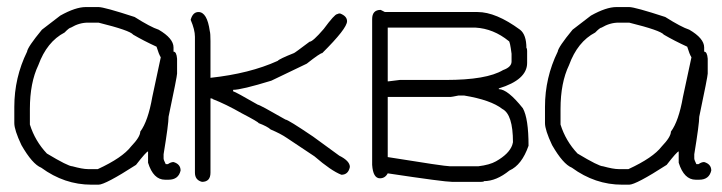

<svg xmlns="http://www.w3.org/2000/svg" viewBox="-20 -500 1993 530"><path d="M216.8 -480.5H252Q267.6 -480.5 351.6 -453.1Q395.5 -425.3 418 -418Q459 -394 459 -369.1V-357.4Q467.3 -357.4 468.8 -337.9V-296.9Q468.8 -289.1 445.3 -177.7Q445.3 -157.7 431.6 -74.2V-62.5Q431.6 -58.6 437.5 -46.9H443.4Q451.7 -52.7 459 -52.7Q478.5 -46.9 478.5 -29.3Q472.7 -3.9 445.3 -3.9H435.5Q403.3 -3.9 388.7 -50.8V-82Q384.3 -82 355.5 -44.9Q270.5 9.8 252 9.8H232.4Q157.7 9.8 93.8 -37.1Q69.3 -46.9 39.1 -99.6Q19.5 -141.1 19.5 -160.2V-205.1Q19.5 -285.6 54.7 -357.4Q56.2 -370.1 95.7 -418L146.5 -457Q188.5 -480.5 216.8 -480.5ZM62.5 -199.2V-156.2Q76.7 -110.8 109.4 -76.2Q168 -41 179.7 -41Q208 -33.2 222.7 -33.2H250Q317.9 -64.5 341.8 -95.7Q367.2 -122.1 367.2 -136.7Q388.7 -165.5 400.4 -232.4L423.8 -341.8Q418.5 -350.1 412.1 -371.1Q376 -387.7 347.7 -404.3Q338.9 -416 252 -437.5H222.7Q198.7 -437.5 175.8 -423.8Q171.4 -423.8 158.2 -410.2Q109.4 -384.8 85.9 -320.3Q62.5 -271.5 62.5 -199.2Z M527.8 -466.8Q551.8 -466.8 559.1 -414.1Q561 -408.2 561 -386.7V-285.2Q669.4 -296.9 746.6 -332Q751 -337.4 791.5 -353.5Q793 -353.5 834.5 -384.8Q843.3 -384.8 873.5 -419.9Q903.8 -460.9 910.6 -460.9Q914.1 -462.9 918.5 -462.9Q938 -455.6 938 -441.4Q938 -421.4 869.6 -353.5Q863.8 -353.5 826.7 -324.2L729 -277.3Q646.5 -252 623.5 -252V-248Q629.9 -246.6 691.9 -210.9Q696.8 -210.9 768.1 -169.9Q774.9 -169.9 844.2 -123L916.5 -70.3Q945.8 -55.7 945.8 -39.1Q941.4 -17.6 922.4 -17.6Q894.5 -28.3 848.1 -68.4L772 -119.1Q754.9 -130.9 727.1 -142.6Q718.3 -150.9 693.8 -160.2Q693.8 -163.1 647 -187.5Q603.5 -212.4 566.9 -226.6Q566.9 -228.5 561 -228.5V-23.4Q561 2 537.6 2Q518.1 -2.9 518.1 -23.4V-398.4Q518.1 -418 506.3 -445.3Q512.2 -466.8 527.8 -466.8Z M1030.8 -472.7 1042.5 -466.8H1298.3Q1349.1 -466.8 1415.5 -418Q1433.1 -404.3 1433.1 -367.2Q1435.1 -367.2 1435.1 -359.4V-326.2Q1435.1 -279.8 1356.9 -255.9V-253.9Q1381.3 -253.9 1423.3 -201.2Q1439 -172.9 1439 -97.7Q1420.4 -44.4 1386.2 -29.3Q1350.1 0 1315.9 0Q1315.9 2 1308.1 2H1228Q1206.5 2 1050.3 -21.5Q1043 -7.8 1028.8 -7.8Q1009.8 -7.8 1007.3 -44.9V-447.3Q1007.3 -472.7 1030.8 -472.7ZM1050.3 -423.8V-275.4H1052.2Q1080.6 -279.3 1083.5 -279.3H1210.4Q1323.2 -279.3 1368.7 -306.6Q1392.1 -314.9 1392.1 -330.1V-351.6Q1387.7 -386.7 1384.3 -386.7Q1342.3 -420.9 1292.5 -423.8ZM1224.1 -232.4H1050.3V-66.4Q1207.5 -41 1222.2 -41H1300.3Q1332 -44.9 1349.1 -54.7Q1385.3 -75.2 1394 -99.6L1396 -107.4Q1396 -184.1 1366.7 -199.2Q1335 -224.1 1261.2 -236.3H1245.6Q1226.6 -232.4 1224.1 -232.4Z M1681.6 -480.5H1716.8Q1732.4 -480.5 1816.4 -453.1Q1860.4 -425.3 1882.8 -418Q1923.8 -394 1923.8 -369.1V-357.4Q1932.1 -357.4 1933.6 -337.9V-296.9Q1933.6 -289.1 1910.2 -177.7Q1910.2 -157.7 1896.5 -74.2V-62.5Q1896.5 -58.6 1902.3 -46.9H1908.2Q1916.5 -52.7 1923.8 -52.7Q1943.4 -46.9 1943.4 -29.3Q1937.5 -3.9 1910.2 -3.9H1900.4Q1868.2 -3.9 1853.5 -50.8V-82Q1849.1 -82 1820.3 -44.9Q1735.4 9.8 1716.8 9.8H1697.3Q1622.6 9.8 1558.6 -37.1Q1534.2 -46.9 1503.9 -99.6Q1484.4 -141.1 1484.4 -160.2V-205.1Q1484.4 -285.6 1519.5 -357.4Q1521 -370.1 1560.5 -418L1611.3 -457Q1653.3 -480.5 1681.6 -480.5ZM1527.3 -199.2V-156.2Q1541.5 -110.8 1574.2 -76.2Q1632.8 -41 1644.5 -41Q1672.9 -33.2 1687.5 -33.2H1714.8Q1782.7 -64.5 1806.6 -95.7Q1832 -122.1 1832 -136.7Q1853.5 -165.5 1865.2 -232.4L1888.7 -341.8Q1883.3 -350.1 1877 -371.1Q1840.8 -387.7 1812.5 -404.3Q1803.7 -416 1716.8 -437.5H1687.5Q1663.6 -437.5 1640.6 -423.8Q1636.2 -423.8 1623 -410.2Q1574.2 -384.8 1550.8 -320.3Q1527.3 -271.5 1527.3 -199.2Z"/></svg>

Font: CEF Fonts CJK
Style: Regular
Weight: 400
Designer: PartyBoss (派对大魔王)
Version: Release 2.25